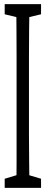

<svg xmlns="http://www.w3.org/2000/svg" viewBox="-20 -823 228 916"><path d="M2.4 73.2V29.8L81.5 5.9H95.7L175.8 29.8V73.2ZM57.6 73.2Q59.1 12.2 59.1 -49.3Q59.1 -110.8 59.1 -173.8Q59.1 -236.8 59.1 -299.3V-430.2Q59.1 -492.7 59.1 -554.7Q59.1 -616.7 58.6 -679.2Q58.1 -741.7 57.6 -803.2H120.6Q119.6 -743.2 118.9 -680.7Q118.2 -618.2 118.2 -555.7Q118.2 -493.2 118.2 -430.2V-299.3Q118.2 -238.3 118.2 -175.8Q118.2 -113.3 119.1 -51.3Q120.1 10.7 120.6 73.2ZM2.4 -754.9V-803.2H175.8V-754.9L95.7 -735.8H81.5Z"/></svg>

Font: Scarab Serif
Style: Condensed
Weight: 400
Designer: John Roberts
Foundry: Scarab
Version: 1.0